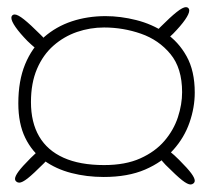

<svg xmlns="http://www.w3.org/2000/svg" viewBox="-20 -544 565 524"><path d="M263 -61Q216.5 -61 174.8 -71.8Q133 -82.5 100.2 -106Q67.5 -129.5 48.8 -168Q30 -206.5 30 -262Q30 -323.5 48.5 -368.5Q67 -413.5 100 -442.5Q133 -471.5 176 -485.8Q219 -500 268 -500Q309 -500 351.8 -489.2Q394.5 -478.5 430.8 -454.5Q467 -430.5 489.2 -390.5Q511.5 -350.5 511.5 -291.5Q511.5 -250.5 497.2 -209.5Q483 -168.5 453 -135Q423 -101.5 376 -81.2Q329 -61 263 -61ZM32.5 -45.5Q28 -45.5 24.5 -48.5Q21 -51.5 21 -56Q21 -63 30.5 -76Q40 -89 63.5 -112.5Q78 -127 87.5 -134.2Q97 -141.5 103.5 -141.5Q108.5 -141.5 113.8 -137Q119 -132.5 119 -127Q119 -122 114.8 -115.5Q110.5 -109 100.5 -99Q70.5 -69 55.5 -57.2Q40.5 -45.5 32.5 -45.5ZM85.5 -409.5Q80.5 -409.5 73.8 -415Q67 -420.5 55 -432Q34 -453.5 22.5 -470Q11 -486.5 11 -495.5Q11 -499.5 13.5 -502Q16 -504.5 20 -504.5Q28.5 -504.5 45.5 -491Q62.5 -477.5 90.5 -449.5Q97.5 -443 100.8 -438Q104 -433 104 -428.5Q104 -425 100.8 -420.5Q97.5 -416 93.2 -412.8Q89 -409.5 85.5 -409.5ZM500 -40.5Q492 -40.5 477 -52.2Q462 -64 432 -94Q422.5 -104 418 -110.5Q413.5 -117 413.5 -122Q413.5 -127.5 418.8 -132Q424 -136.5 429 -136.5Q436 -136.5 445.2 -129.2Q454.5 -122 469 -107.5Q492.5 -84 502 -71Q511.5 -58 511.5 -51Q511.5 -46.5 508 -43.5Q504.5 -40.5 500 -40.5ZM264 -93.5Q322.5 -93.5 363 -111.8Q403.5 -130 428.8 -159.5Q454 -189 465.5 -224Q477 -259 477 -292.5Q477 -358 445.2 -396.5Q413.5 -435 364.8 -452Q316 -469 264 -469Q226 -469 190.2 -456.8Q154.5 -444.5 126 -419.5Q97.5 -394.5 81 -356Q64.5 -317.5 64.5 -265.5Q64.5 -210 86.8 -171.8Q109 -133.5 153.5 -113.5Q198 -93.5 264 -93.5ZM422 -429.5Q418.5 -429.5 414.2 -432.8Q410 -436 406.8 -440.5Q403.5 -445 403.5 -448.5Q403.5 -453 407 -458Q410.5 -463 417 -469.5Q445 -497.5 462 -511Q479 -524.5 487.5 -524.5Q491.5 -524.5 494 -522Q496.5 -519.5 496.5 -515.5Q496.5 -506.5 485 -490Q473.5 -473.5 452.5 -452Q440.5 -440.5 433.8 -435Q427 -429.5 422 -429.5Z"/></svg>

Font: Gluten Thin Thin
Style: Regular
Weight: 250
Version: Version 1.300